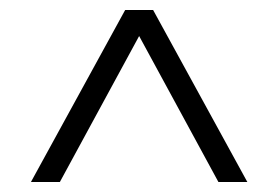

<svg xmlns="http://www.w3.org/2000/svg" viewBox="-20 -710 558 385"><path d="M42 -345 231 -690H287L476 -345H418L248 -658H270L100 -345Z"/></svg>

Font: Platypi Light
Style: Regular
Weight: 400
Version: Version 1.200